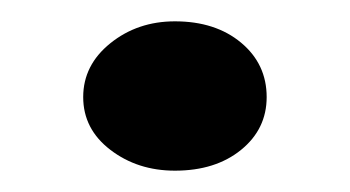

<svg xmlns="http://www.w3.org/2000/svg" viewBox="-20 -420 328 180"><path d="M144 -260Q109 -260 83.5 -279.5Q58 -299 58 -329Q58 -359 83.5 -379.5Q109 -400 144 -400Q182 -400 206 -380Q230 -360 230 -329Q230 -299 206 -279.5Q182 -260 144 -260Z"/></svg>

Font: BioRhyme Medium
Style: Regular
Weight: 500
Designer: Aoife Mooney
Foundry: Aoife Mooney Type
Version: Version 1.600;gftools[0.9.33]